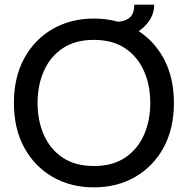

<svg xmlns="http://www.w3.org/2000/svg" viewBox="-20 -794 810 828"><path d="M385 14Q285 14 207 -31Q129 -76 84.5 -157.5Q40 -239 40 -350Q40 -461 84.5 -542.5Q129 -624 207 -669Q285 -714 385 -714Q485 -714 563 -669Q641 -624 685.5 -542.5Q730 -461 730 -350Q730 -239 685.5 -157.5Q641 -76 563 -31Q485 14 385 14ZM385 -78Q466 -78 520 -114.5Q574 -151 601 -212.5Q628 -274 628 -350Q628 -426 601 -487.5Q574 -549 520 -585.5Q466 -622 385 -622Q304 -622 250 -585.5Q196 -549 169 -487.5Q142 -426 142 -350Q142 -274 169 -212.5Q196 -151 250 -114.5Q304 -78 385 -78ZM479 -631V-700Q517 -700 538 -717Q559 -734 559 -774H645Q645 -736 623 -703.5Q601 -671 563.5 -651Q526 -631 479 -631Z"/></svg>

Font: Cabin VF Beta
Style: Regular
Weight: 400
Designer: Pablo Impallari
Foundry: Pablo Impallari. http://www.impallari.com Igino Marini. http://www.ikern.com
Version: Version 2.200